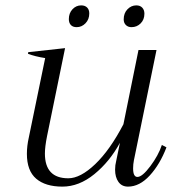

<svg xmlns="http://www.w3.org/2000/svg" viewBox="-20 -684 639 714"><path d="M236 -613Q236 -635 249.5 -649.5Q263 -664 282 -664Q296 -664 304 -656Q312 -648 312 -634Q312 -612 298 -597.5Q284 -583 265 -583Q251 -583 243.5 -591Q236 -599 236 -613ZM440 -612Q440 -635 454 -649.5Q468 -664 487 -664Q501 -664 509 -655.5Q517 -647 517 -633Q517 -611 503 -597Q489 -583 469 -583Q456 -583 448 -591Q440 -599 440 -612ZM599 -136Q575 -73 537 -31.5Q499 10 456 10Q433 10 420.5 -7.5Q408 -25 408 -53Q408 -70 412 -85L426 -153Q388 -83 331 -36.5Q274 10 212 10Q149 10 114.5 -19.5Q80 -49 80 -112Q80 -141 87 -172L148 -468Q110 -474 84 -484L85 -490L222 -505L155 -178Q147 -138 147 -113Q147 -21 234 -21Q279 -21 334 -73.5Q389 -126 439 -222L495 -498H562L478 -88Q475 -73 475 -58Q475 -26 491 -26Q509 -26 539 -66Q569 -106 582 -145Z"/></svg>

Font: Trirong Light
Style: Italic
Weight: 300
Italic angle: -12°
Designer: Katatrad Team
Foundry: CadsonDemak
Version: Version 1.001